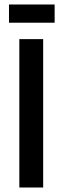

<svg xmlns="http://www.w3.org/2000/svg" viewBox="-20 -834 278 854"><path d="M66 0V-660H172V0ZM20 -733V-814H223V-733Z"/></svg>

Font: Bricolage Grotesque 12pt Condensed Medium
Style: Regular
Weight: 500
Width: 3
Designer: Mathieu Triay
Foundry: Atelier Triay
Version: Version 1.001; ttfautohint (v1.8.4.7-5d5b);gftools[0.9.33.de